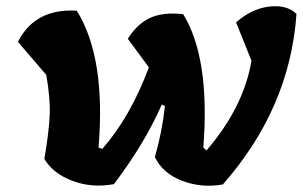

<svg xmlns="http://www.w3.org/2000/svg" viewBox="-20 -589 962 610"><path d="M626 -120 636 -111Q754 -248 779 -396L730 -518Q779 -561 834.5 -568Q890 -575 922 -545Q901 -245 688 -3Q621 9 559 -14.5Q497 -38 472 -90Q495 -169 504 -252L494 -257Q441 -135 342 -4Q272 9 210 -14.5Q148 -38 121 -84Q136 -173 138 -225Q140 -277 127 -351L37 -456Q91 -563 224 -555Q317 -405 293 -120L305 -116Q394 -217 453 -375L386 -466Q416 -513 456.5 -532Q497 -551 562 -544Q648 -404 626 -120Z"/></svg>

Font: Tillana
Style: Bold
Weight: 700
Designer: Lipi Raval (Devanagari, Latin), Jonny Pinhorn (Latin)
Foundry: Indian Type Foundry
Version: Version 2.002;PS 1.0;hotconv 1.0.79;makeotf.lib2.5.61930; tt